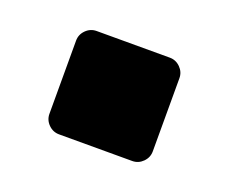

<svg xmlns="http://www.w3.org/2000/svg" viewBox="-49 -254 384 323"><g transform="rotate(20 143.5 -92.5)"><path d="M209 0H78Q67 0 59 -8Q51 -16 51 -27V-158Q51 -169 59 -177Q67 -185 78 -185H209Q220 -185 228 -177Q236 -169 236 -158V-27Q236 -16 228 -8Q220 0 209 0Z"/></g></svg>

Font: Hezaedrus
Style: Bold
Weight: 700
Designer: Hubert & Fischer
Foundry: Hubert & Fischer
Version: Version 1.10;September 3, 2019;FontCreator 11.5.0.2425 64-bi